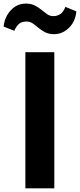

<svg xmlns="http://www.w3.org/2000/svg" viewBox="-44 -1028 437 1048"><path d="M94.5 0V-743H252.5V0ZM251 -841.5Q222.5 -841.5 202.2 -852Q182 -862.5 166 -876Q150 -889.5 135 -900Q120 -910.5 102 -910.5Q75 -910.5 60 -898Q45 -885.5 34 -860L-24.5 -883Q-18.5 -936 15.2 -972.2Q49 -1008.5 97.5 -1008.5Q125.5 -1008.5 145.8 -998.2Q166 -988 182.2 -974.5Q198.5 -961 213.5 -950.5Q228.5 -940 246.5 -940Q269.5 -940 286 -951.8Q302.5 -963.5 313 -990.5L372.5 -966Q368.5 -912 333 -876.8Q297.5 -841.5 251 -841.5Z"/></svg>

Font: Merriweather Sans
Style: Bold
Weight: 700
Designer: Eben Sorkin
Foundry: Eben Sorkin
Version: Version 1.008; ttfautohint (v1.7.19-72a1) -l 8 -r 50 -G 200 